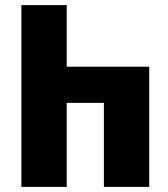

<svg xmlns="http://www.w3.org/2000/svg" viewBox="-20 -734 660 754"><path d="M64 0H242V-330H388V0H566V-472H242V-714H64Z"/></svg>

Font: Noto Sans Georgian Condensed Black
Style: Regular
Weight: 900
Width: 3
Designer: Monotype Design Team, Akaki Razmadze
Foundry: Google LLC
Version: Version 2.005